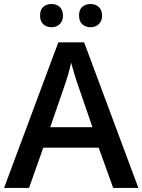

<svg xmlns="http://www.w3.org/2000/svg" viewBox="-20 -925 701 945"><path d="M0 0ZM537.1 0 465.8 -198.2H192.9L123 0H0L267.1 -716.8H394L661.1 0ZM435.1 -298.8 368.2 -493.2Q360.8 -512.7 347.9 -554.7Q335 -596.7 330.1 -616.2Q316.9 -556.2 291.5 -484.9L227.1 -298.8ZM177.2 -848.1Q177.2 -878.4 193.6 -891.8Q210 -905.3 233.4 -905.3Q259.3 -905.3 274.7 -890.1Q290 -875 290 -848.1Q290 -822.3 274.4 -806.6Q258.8 -791 233.4 -791Q210 -791 193.6 -805.2Q177.2 -819.3 177.2 -848.1ZM369.1 -848.1Q369.1 -878.4 385.5 -891.8Q401.9 -905.3 425.3 -905.3Q451.2 -905.3 466.8 -890.1Q482.4 -875 482.4 -848.1Q482.4 -821.8 466.3 -806.4Q450.2 -791 425.3 -791Q401.9 -791 385.5 -805.2Q369.1 -819.3 369.1 -848.1Z"/></svg>

Font: Open Sans Semibold
Style: Regular
Weight: 600
Foundry: Ascender Corporation
Version: Version 1.10